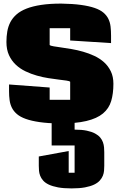

<svg xmlns="http://www.w3.org/2000/svg" viewBox="-20 -676 737 1078"><path d="M374 -216.8Q370.1 -221.2 352.5 -223.6Q335 -226.1 309.1 -229.2Q283.2 -232.4 251.5 -237.3Q219.7 -242.2 187 -251.5Q154.3 -260.7 123.5 -275.4Q92.8 -290 68.8 -312.5Q44.9 -335 30.5 -366.2Q16.1 -397.5 16.1 -440.4Q16.1 -471.7 21 -499.8Q25.9 -527.8 38.3 -551.8Q50.8 -575.7 72.8 -595Q94.7 -614.3 128.9 -627.7Q163.1 -641.1 210.9 -648.4Q258.8 -655.8 323.7 -655.8Q388.7 -654.8 434.6 -648.4Q480.5 -642.1 511.5 -631.3Q542.5 -620.6 560.8 -605Q579.1 -589.4 588.6 -569.8Q598.1 -550.3 600.8 -526.6Q603.5 -502.9 603.5 -476.1V-434.1L374 -448.7V-517.6H258.8V-423.3Q263.2 -418.9 281 -416Q298.8 -413.1 324.7 -409.4Q350.6 -405.8 382.3 -400.4Q414.1 -395 446.5 -385.7Q479 -376.5 509.5 -362.3Q540 -348.1 564 -326.7Q587.9 -305.2 602.3 -275.4Q616.7 -245.6 616.7 -205.6Q616.7 -150.4 604.2 -108.6Q591.8 -66.9 558.1 -38.8Q524.4 -10.7 464.8 3.4Q405.3 17.6 311 17.6Q247.6 16.1 201.9 9.5Q156.2 2.9 125 -8.3Q93.8 -19.5 75.2 -35.4Q56.6 -51.3 46.9 -70.8Q37.1 -90.3 33.9 -113.8Q30.8 -137.2 30.8 -163.6V-201.7L258.8 -184.6V-115.7H374ZM270 -3.9H398.9V51.8Q439 51.8 467 57.6Q495.1 63.5 513.7 73.5Q532.2 83.5 542.7 96.2Q553.2 108.9 558.1 123Q563 137.2 564.2 151.6Q565.4 166 565.4 178.7V254.9Q565.4 267.6 564.2 282.2Q563 296.9 557.4 310.8Q551.8 324.7 540.3 337.6Q528.8 350.6 508.5 360.4Q488.3 370.1 457.3 376Q426.3 381.8 381.8 381.8Q336.9 381.8 305.7 376Q274.4 370.1 253.9 360.4Q233.4 350.6 222.2 337.6Q210.9 324.7 205.6 310.8Q200.2 296.9 199 282.5Q197.8 268.1 197.8 254.9V202.6L365.7 171.9V293.9H398.9V140.6H270Z"/></svg>

Font: Coda Caption ExtraBold
Style: Regular
Weight: 800
Designer: vernon adams
Foundry: vernon adams
Version: Version 1.002